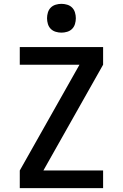

<svg xmlns="http://www.w3.org/2000/svg" viewBox="-20 -980 640 1000"><path d="M83 0V-92L394 -643H83V-735H517V-643L206 -92H517V0ZM300 -810Q285 -810 270 -814.5Q255 -819 244.5 -829.5Q234 -840 229.5 -855Q225 -870 225 -885Q225 -900 229.5 -915Q234 -930 244.5 -940.5Q255 -951 270 -955.5Q285 -960 300 -960Q315 -960 330 -955.5Q345 -951 355.5 -940.5Q366 -930 370.5 -915Q375 -900 375 -885Q375 -870 370.5 -855Q366 -840 355.5 -829.5Q345 -819 330 -814.5Q315 -810 300 -810Z"/></svg>

Font: Iosevka Custom SmBdEx
Style: Regular
Weight: 600
Width: 7
Monospace: yes
Designer: Belleve Invis
Foundry: Belleve Invis
Version: Version 11.2.4; ttfautohint (v1.8.4)